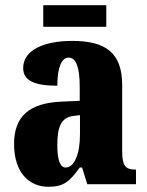

<svg xmlns="http://www.w3.org/2000/svg" viewBox="-20 -707 563 737"><path d="M146 -604H388V-687H146ZM166 10C225 10 248 -11 286 -64H295L315 0H502V-56H499C461 -56 449 -72 449 -126V-380C449 -505 385 -550 257 -550C155 -550 69 -518 69 -446C69 -398 111 -378 200 -378C200 -448 217 -486 243 -486C272 -486 286 -449 286 -374V-320L218 -317C95 -312 34 -263 34 -154C34 -42 94 10 166 10ZM232 -64C210 -64 200 -95 200 -150C200 -221 215 -256 262 -262L287 -265V-191C287 -115 265 -64 232 -64Z"/></svg>

Font: Noto Serif Hebrew ExtraCondensed Black
Style: Regular
Weight: 900
Width: 2
Designer: Monotype Design Team
Foundry: Monotype Imaging Inc.
Version: Version 2.004